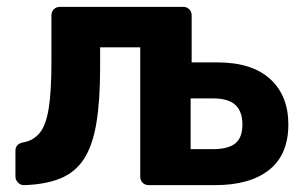

<svg xmlns="http://www.w3.org/2000/svg" viewBox="-20 -540 886 560"><path d="M414 0Q403 0 396 -7Q389 -14 389 -25V-402H272V-341Q272 -246 261 -180.5Q250 -115 225 -76.5Q200 -38 157 -20Q114 -2 50 0Q40 0 32.5 -7.5Q25 -15 25 -26V-100Q25 -121 49 -125Q77 -130 95.5 -152Q114 -174 122 -223.5Q130 -273 130 -358V-495Q130 -506 137 -513Q144 -520 155 -520H514Q525 -520 532 -513Q539 -506 539 -495V-358H614Q715 -358 768 -309.5Q821 -261 821 -177Q821 -89 765 -44.5Q709 0 607 0ZM536 -105H601Q645 -105 666 -121.5Q687 -138 687 -177Q687 -215 666.5 -234Q646 -253 601 -253H536Z"/></svg>

Font: Rubik SemiBold
Style: Regular
Weight: 600
Designer: Hubert and Fischer
Foundry: Hubert and Fischer
Version: Version 2.300;gftools[0.9.30]